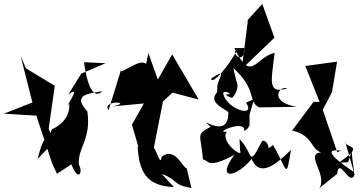

<svg xmlns="http://www.w3.org/2000/svg" viewBox="-28 -876 1847 978"><path d="M247 -153 220 -220 251 -439 104 -528 77 -591 137 -354 -8 -297 157 -287 239 -40 262 9 336 -39C370 53 397 3 374 -37C365 -122 438 -164 417 -308C359 -375 377 -397 494 -411C441 -363 413 -461 400 -559L510 -554L386 -501L320 -395C399 -455 286 -299 323 -347C323 -362 347 -268 236 -217C207 -137 204 -221 163 -66Z M796 10C880 40 846 64 947 82L923 -19C906 -15 864 -133 795 -77C788 -3 749 -207 747 -79L802 -359L851 -404L984 -369L849 -599L776 -471L728 -605L716 -550C688 -583 584 -494 588 -518L525 -315C487 -369 659 -357 545 -334L705 -349L644 -241L692 -76C651 -7 746 -105 673 -129C681 -10 710 71 858 77Z M1232 -220 1243 -237V-292L1266 -371L1225 -353C1283 -269 1106 -323 1107 -417C1095 -345 1100 -437 1142 -398C1149 -393 1090 -402 1154 -377C1233 -463 1111 -524 1181 -442L1160 -530C1284 -418 1233 -357 1292 -329L1485 -332C1341 -354 1391 -442 1436 -426C1329 -393 1356 -471 1371 -607C1271 -583 1252 -450 1166 -631H1217C1216 -533 1140 -618 1179 -618C1097 -478 1042 -450 1049 -477C1128 -527 1092 -492 1079 -441L1078 -407C1048 -369 1062 -349 1135 -306C1139 -148 961 -305 1045 -230C967 -189 995 -195 1006 -64C1036 -59 1027 -13 1166 -87C1069 42 1173 33 1254 -67C1302 54 1423 -86 1454 -112C1428 49 1436 -13 1363 -137L1255 -59C1399 -65 1323 -194 1303 -150C1234 -17 1264 -95 1192 -168L1195 -109C1215 -64 1090 -155 1127 -205C1054 -196 1227 -272 1216 -208ZM1235 -774C1224 -691 1214 -607 1203 -524L1370 -684L1308 -856L1201 -738Z M1689 10C1700 -83 1754 81 1778 13L1729 -159C1726 -115 1844 -147 1697 -47L1745 -50C1780 -135 1746 -196 1776 1C1590 -123 1678 -111 1708 -109L1690 -100L1616 -317L1663 -406L1689 -562L1527 -540L1600 -357H1569L1460 -211C1568 -187 1555 -113 1608 -100C1522 -93 1642 12 1599 82Z"/></svg>

Font: Asimov Silicon
Style: Regular
Weight: 400
Designer: Google
Version: Version 2.000980; 2014